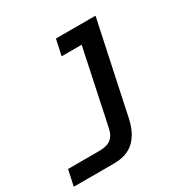

<svg xmlns="http://www.w3.org/2000/svg" viewBox="-183 -697 998 1021"><g transform="rotate(-30 316.0 -187.0)"><path d="M227 178H-18L3 81H191Q223 81 244 74Q265 67 279 49.5Q293 32 300 -1L396 -455H273L294 -552H537L417 12Q400 91 355 134.5Q310 178 227 178Z"/></g></svg>

Font: Azeret Mono Medium
Style: Italic
Weight: 500
Italic angle: -12°
Designer: Martin Vácha
Foundry: Displaay
Version: Version 1.000; Glyphs 3.0.3, build 3074